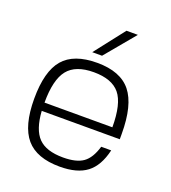

<svg xmlns="http://www.w3.org/2000/svg" viewBox="-130 -796 805 904"><g transform="rotate(20 272.0 -344.5)"><path d="M103 -208Q109 -116 148 -76Q187 -36 272 -36Q338 -36 372 -60Q406 -84 424 -145H474Q455 -63 407 -26.5Q359 10 272 10Q156 10 103 -52Q50 -114 50 -250Q50 -387 102.5 -448.5Q155 -510 272 -510Q389 -510 441.5 -444.5Q494 -379 494 -235V-208ZM442 -249Q442 -367 402.5 -415Q363 -463 272 -463Q181 -463 141.5 -413.5Q102 -364 102 -249ZM232 -549 349 -699H406L281 -549Z"/></g></svg>

Font: Fivo Sans Light
Style: Regular
Weight: 300
Designer: Alexander Slobzheninov
Foundry: Alexander Slobzheninov
Version: 1.0